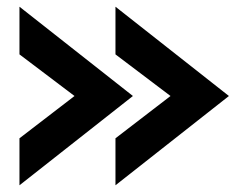

<svg xmlns="http://www.w3.org/2000/svg" viewBox="-20 -554 720 572"><path d="M38 -142 202 -268 38 -392V-534L376 -268L38 -2ZM324 -142 488 -268 324 -392V-534L662 -268L324 -2Z"/></svg>

Font: Bai Jamjuree
Style: Bold
Weight: 700
Designer: Katatrad Aksorn Co.,Ltd.
Foundry: Cadson Demak Co.,Ltd.
Version: Version 1.000; ttfautohint (v1.6)